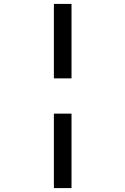

<svg xmlns="http://www.w3.org/2000/svg" viewBox="-20 -850 640 980"><path d="M255 -450V-830H345V-450ZM255 110V-270H345V110Z"/></svg>

Font: JetBrainsMonoNL NF
Style: Regular
Weight: 400
Designer: Philipp Nurullin, Konstantin Bulenkov
Foundry: JetBrains
Version: Version 2.304; ttfautohint (v1.8.4.7-5d5b);Nerd Fonts 3.2.1